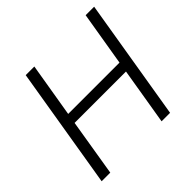

<svg xmlns="http://www.w3.org/2000/svg" viewBox="-179 -906 1085 1085"><g transform="rotate(-45 363.0 -364.0)"><path d="M44.9 0 165.5 -727.5H234.4L180.2 -402.8H590.3L644.5 -727.5H712.4L591.8 0H523.9L580.6 -341.3H169.9L113.8 0Z"/></g></svg>

Font: Inter 20pt Light
Style: Italic
Weight: 300
Italic angle: -9.3988°
Version: Version 4.001;git-66647c0bb